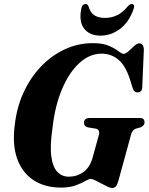

<svg xmlns="http://www.w3.org/2000/svg" viewBox="-20 -927 742 959"><path d="M444 -711.5Q494 -711.5 524.5 -698Q555 -684.5 571.8 -671.2Q588.5 -658 597.5 -658Q607.5 -658 621.8 -671Q636 -684 650.2 -697.2Q664.5 -710.5 675 -710.5Q697.5 -710.5 698.5 -678.5L690.5 -493.5Q690.5 -479 684.8 -472.8Q679 -466.5 670.5 -465.5Q650.5 -463.5 643 -486L628.5 -532.5Q606.5 -600 570.8 -629.5Q535 -659 487.5 -659Q428 -659 377 -612.8Q326 -566.5 290.5 -483.5Q255 -400.5 242.5 -290Q229 -200 236.2 -146.2Q243.5 -92.5 266.5 -68.5Q289.5 -44.5 324 -44.5Q364.5 -44.5 396.8 -67.8Q429 -91 442.5 -139.5L473.5 -251.5Q481 -280 458 -284.5L418 -291Q399.5 -296 399.5 -313.5Q400 -337.5 427.5 -337.5H678.5Q692.5 -337.5 697.2 -331.5Q702 -325.5 702 -316Q702 -307 696.2 -300.8Q690.5 -294.5 682.5 -291L657.5 -284Q640.5 -277.5 634.5 -254.5L571.5 -24.5Q566 -4 558.8 4Q551.5 12 539.5 12Q531.5 12 516.8 5Q502 -2 485.2 -11Q468.5 -20 454.5 -26.8Q440.5 -33.5 433.5 -33.5Q424.5 -33.5 406 -22.8Q387.5 -12 357.5 -1Q327.5 10 284.5 10Q204.5 10 148 -26.8Q91.5 -63.5 66.2 -133Q41 -202.5 53.5 -300.5Q63 -389 97.2 -464Q131.5 -539 184.5 -594.5Q237.5 -650 303.8 -680.8Q370 -711.5 444 -711.5ZM504.5 -837.5Q570.5 -837.5 616 -893Q628 -907 637.5 -907Q656 -907 647 -881Q625 -817.5 580.2 -783.2Q535.5 -749 481.5 -749Q428 -749 400.8 -783.5Q373.5 -818 385.5 -881.5Q390 -907 408.5 -907Q418 -907 423 -893Q431.5 -863 452 -850.2Q472.5 -837.5 504.5 -837.5Z"/></svg>

Font: Fraunces 144pt S050
Style: Bold Italic
Weight: 700
Italic angle: -16°
Version: Version 1.000; ttfautohint (v1.8.3)